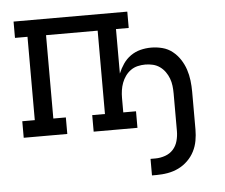

<svg xmlns="http://www.w3.org/2000/svg" viewBox="-52 -579 1004 856"><g transform="rotate(-5 450.0 -151.5)"><path d="M594 217V143H616Q638 143 659.5 135.5Q681 128 695.5 112Q710 96 716 74Q722 52 722 30V-139Q722 -156 720 -173Q718 -190 712 -206Q706 -222 696 -236Q686 -250 672 -260Q658 -270 641 -274Q624 -278 607 -278Q590 -278 573 -274Q556 -270 542 -260Q528 -250 518 -236Q508 -222 502 -206Q496 -190 493.5 -173Q491 -156 491 -139V-74H548V0H352V-74H409V-447H178V-74H234V0H39V-74H95V-447H39V-520H548V-447H491V-248Q500 -270 514 -290.5Q528 -311 548 -325Q568 -339 591.5 -345Q615 -351 640 -351Q665 -351 690 -344.5Q715 -338 735 -322Q755 -306 769 -284.5Q783 -263 791 -239Q799 -215 802 -189.5Q805 -164 805 -139V30Q805 55 800.5 80Q796 105 784.5 127.5Q773 150 754.5 168Q736 186 713.5 197Q691 208 666 212.5Q641 217 616 217Z"/></g></svg>

Font: Iosevka Etoile
Style: Regular
Weight: 400
Designer: Belleve Invis
Foundry: Belleve Invis
Version: Version 33.2.4